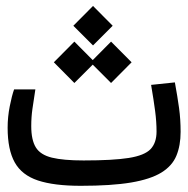

<svg xmlns="http://www.w3.org/2000/svg" viewBox="-20 -616 626 639"><path d="M248.5 2.4Q159.7 2.4 106.2 -15.4Q52.7 -33.2 29.1 -75.4Q5.4 -117.7 5.4 -190.9Q5.4 -227.1 12.5 -262.5Q19.5 -297.9 26.9 -318.4H97.7Q91.8 -280.3 87.9 -253.4Q84 -226.6 84 -196.3Q84 -149.9 99.4 -125.2Q114.7 -100.6 152.8 -91.3Q190.9 -82 258.3 -82Q356 -82 408.4 -90.3Q460.9 -98.6 481 -119.6Q501 -140.6 501 -178.2Q501 -210.9 496.3 -246.3Q491.7 -281.7 482.9 -333.5L562 -341.8Q570.8 -293.9 575.9 -256.6Q581.1 -219.2 581.1 -177.2Q581.1 -131.8 567.1 -97.9Q553.2 -64 517.1 -41.7Q481 -19.5 416 -8.5Q351.1 2.4 248.5 2.4ZM349.6 -339.8 288.6 -400.9 227.5 -339.8 159.2 -408.7 227.5 -477.5 288.6 -416 349.6 -477.5 418 -408.7ZM289.6 -464.8 224.1 -530.3 289.6 -596.2 355 -530.3Z"/></svg>

Font: Cascadia Code NF SemiLight
Style: Regular
Weight: 350
Monospace: yes
Designer: Aaron Bell
Foundry: Saja Typeworks
Version: Version 2404.023; ttfautohint (v1.8.4)